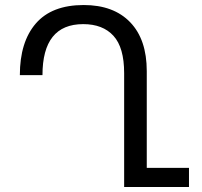

<svg xmlns="http://www.w3.org/2000/svg" viewBox="-20 -744 804 764"><path d="M732 -76V0H474V-453Q474 -555 431.5 -601.5Q389 -648 311 -648Q149 -648 149 -445H59Q59 -577 122.5 -650.5Q186 -724 313 -724Q432 -724 498 -655.5Q564 -587 564 -461V-76Z"/></svg>

Font: Noto Sans Armenian
Style: Regular
Weight: 400
Designer: Monotype Design Team
Foundry: Monotype Imaging Inc.
Version: Version 2.040;GOOG;noto-fonts:20170220:a8a215d2e889